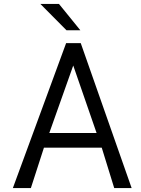

<svg xmlns="http://www.w3.org/2000/svg" viewBox="-20 -950 710 970"><path d="M184 -930H278L386 -797H316ZM45 0 314 -732H388L645 0H557L494 -204H202L136 0ZM229 -278H468L350 -619Z"/></svg>

Font: Mina
Style: Regular
Weight: 400
Version: Version 1.000